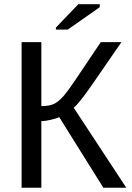

<svg xmlns="http://www.w3.org/2000/svg" viewBox="-20 -887 623 907"><path d="M82 -688H175.3V-385.7Q211.9 -385.7 233.9 -395.8Q255.9 -405.8 279.8 -432.9Q303.7 -460 356 -539.1L456.1 -688H553.7L415.5 -487.8Q351.6 -395.5 328.1 -378.4L576.7 0H468.3L259.8 -333.5Q247.6 -327.6 220.9 -321.3Q194.3 -314.9 175.3 -314.9V0H82ZM244.1 -747.1V-756.8L350.1 -867.2H451.2V-853L299.8 -747.1Z"/></svg>

Font: Arial
Style: Regular
Weight: 400
Designer: Steve Matteson
Foundry: Ascender Corporation
Version: Version 2.00.3